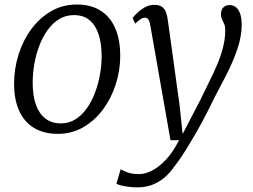

<svg xmlns="http://www.w3.org/2000/svg" viewBox="-20 -584 1124 852"><path d="M320.5 -564Q383 -564 426 -537Q469 -510 491.2 -459Q513.5 -408 513.5 -336Q513.5 -271 493.5 -209.2Q473.5 -147.5 436.8 -98Q400 -48.5 349.2 -19.2Q298.5 10 237 10Q175 10 131.5 -16Q88 -42 65.2 -92Q42.5 -142 42.5 -212Q42.5 -278.5 62.2 -341.5Q82 -404.5 118.8 -454.5Q155.5 -504.5 206.8 -534.2Q258 -564 320.5 -564ZM308 -517Q271.5 -517 242.2 -499Q213 -481 191 -450.2Q169 -419.5 154.2 -380.5Q139.5 -341.5 132.2 -299.5Q125 -257.5 125 -217.5Q125 -159 139.5 -118.8Q154 -78.5 182 -57.5Q210 -36.5 250.5 -36.5Q286 -36.5 314.8 -54.5Q343.5 -72.5 365.2 -103.2Q387 -134 401.5 -172.5Q416 -211 423.5 -252.8Q431 -294.5 431 -334.5Q431 -391 417.5 -431.8Q404 -472.5 377 -494.8Q350 -517 308 -517ZM647 -471.5Q643.5 -492 637.5 -498.8Q631.5 -505.5 623 -505.5Q613.5 -505.5 603.8 -499Q594 -492.5 580 -479L568.5 -503.5Q572.5 -510.5 586.5 -524.5Q600.5 -538.5 620.8 -550.5Q641 -562.5 664 -562.5Q686 -562.5 698.2 -554Q710.5 -545.5 716.2 -530.5Q722 -515.5 724.5 -495.5Q731 -449 737.5 -402.8Q744 -356.5 750.2 -310Q756.5 -263.5 763 -217.2Q769.5 -171 776 -124.5L790.5 10.5L868.5 -139.5Q889.5 -183.5 909.2 -222.8Q929 -262 944.8 -299.8Q960.5 -337.5 970 -374.8Q979.5 -412 979.5 -451.5Q979.5 -466.5 974.8 -477.5Q970 -488.5 965.2 -498.5Q960.5 -508.5 960.5 -520Q960.5 -541.5 971.5 -551.5Q982.5 -561.5 998.5 -561.5Q1016 -561.5 1028 -551.2Q1040 -541 1046.2 -521.5Q1052.5 -502 1052.5 -474.5Q1052.5 -422 1032.8 -364.8Q1013 -307.5 985 -253Q957 -198.5 932.5 -152.5Q911 -108 890.2 -68.2Q869.5 -28.5 850 5.5Q830.5 39.5 813.2 67.5Q796 95.5 781 117.5Q766 139.5 753.5 155Q739 176.5 716.8 197.8Q694.5 219 662.8 233.2Q631 247.5 587.5 247.5Q565.5 247.5 538.5 243.2Q511.5 239 496.5 231.5L515.5 167Q523.5 172 543.8 180.2Q564 188.5 598 188.5Q623.5 188.5 653.8 173.5Q684 158.5 715.5 125.5Q747 92.5 774.5 38H736.5Z"/></svg>

Font: Merriweather 28pt Light
Style: Italic
Weight: 300
Italic angle: -7.8°
Version: Version 2.101